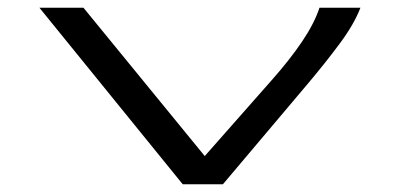

<svg xmlns="http://www.w3.org/2000/svg" viewBox="-20 -477 1040 497"><path d="M453 0 82 -457H196L510 -73L682 -268Q730 -322 762 -369.5Q794 -417 807 -457H913Q897 -415 860 -365Q823 -315 774 -257L557 0Z"/></svg>

Font: Inconsolata UltraExpanded
Style: Regular
Weight: 400
Width: 9
Monospace: yes
Designer: Raph Levien, Cyreal, Brenton Simpson
Foundry: Raph Levien, Cyreal, Google
Version: Version 3.000; ttfautohint (v1.8.2.53-6de2)